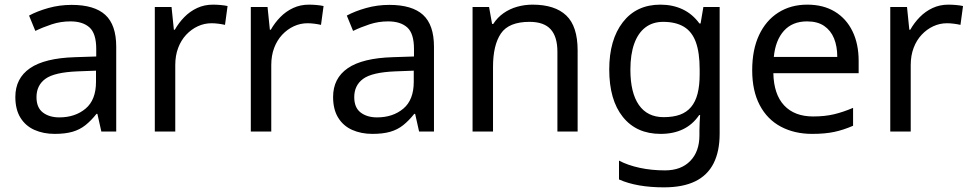

<svg xmlns="http://www.w3.org/2000/svg" viewBox="-20 -566 4178 826"><path d="M288 -545Q386 -545 433 -502Q480 -459 480 -365V0H416L399 -76H395Q372 -47 347.5 -27.5Q323 -8 291.5 1Q260 10 215 10Q167 10 128.5 -7Q90 -24 68 -59.5Q46 -95 46 -149Q46 -229 109 -272.5Q172 -316 303 -320L394 -323V-355Q394 -422 365 -448Q336 -474 283 -474Q241 -474 203 -461.5Q165 -449 132 -433L105 -499Q140 -518 188 -531.5Q236 -545 288 -545ZM314 -259Q214 -255 175.5 -227Q137 -199 137 -148Q137 -103 164.5 -82Q192 -61 235 -61Q303 -61 348 -98.5Q393 -136 393 -214V-262Z M896 -546Q911 -546 928.5 -544.5Q946 -543 959 -540L948 -459Q935 -462 919.5 -464Q904 -466 890 -466Q859 -466 831 -453Q803 -440 781 -416.5Q759 -393 746.5 -360Q734 -327 734 -286V0H646V-536H718L728 -438H732Q749 -468 773 -492.5Q797 -517 828 -531.5Q859 -546 896 -546Z M1309 -546Q1324 -546 1341.5 -544.5Q1359 -543 1372 -540L1361 -459Q1348 -462 1332.5 -464Q1317 -466 1303 -466Q1272 -466 1244 -453Q1216 -440 1194 -416.5Q1172 -393 1159.5 -360Q1147 -327 1147 -286V0H1059V-536H1131L1141 -438H1145Q1162 -468 1186 -492.5Q1210 -517 1241 -531.5Q1272 -546 1309 -546Z M1655 -545Q1753 -545 1800 -502Q1847 -459 1847 -365V0H1783L1766 -76H1762Q1739 -47 1714.5 -27.5Q1690 -8 1658.5 1Q1627 10 1582 10Q1534 10 1495.5 -7Q1457 -24 1435 -59.5Q1413 -95 1413 -149Q1413 -229 1476 -272.5Q1539 -316 1670 -320L1761 -323V-355Q1761 -422 1732 -448Q1703 -474 1650 -474Q1608 -474 1570 -461.5Q1532 -449 1499 -433L1472 -499Q1507 -518 1555 -531.5Q1603 -545 1655 -545ZM1681 -259Q1581 -255 1542.5 -227Q1504 -199 1504 -148Q1504 -103 1531.5 -82Q1559 -61 1602 -61Q1670 -61 1715 -98.5Q1760 -136 1760 -214V-262Z M2271 -546Q2367 -546 2416 -499.5Q2465 -453 2465 -349V0H2378V-343Q2378 -408 2349 -440Q2320 -472 2258 -472Q2169 -472 2135 -422Q2101 -372 2101 -278V0H2013V-536H2084L2097 -463H2102Q2120 -491 2146.5 -509.5Q2173 -528 2205 -537Q2237 -546 2271 -546Z M2821 -546Q2874 -546 2916.5 -526Q2959 -506 2989 -465H2994L3006 -536H3076V9Q3076 85 3050 136.5Q3024 188 2971 214Q2918 240 2836 240Q2778 240 2729.5 231.5Q2681 223 2643 206V125Q2681 145 2732 156Q2783 167 2841 167Q2910 167 2949.5 126.5Q2989 86 2989 16V-5Q2989 -17 2990 -39.5Q2991 -62 2992 -71H2988Q2960 -30 2918.5 -10Q2877 10 2822 10Q2718 10 2659.5 -63Q2601 -136 2601 -267Q2601 -395 2659.5 -470.5Q2718 -546 2821 -546ZM2833 -472Q2788 -472 2756.5 -448Q2725 -424 2708.5 -378Q2692 -332 2692 -266Q2692 -167 2728.5 -114.5Q2765 -62 2835 -62Q2876 -62 2905 -72.5Q2934 -83 2953 -105.5Q2972 -128 2981 -163Q2990 -198 2990 -246V-267Q2990 -340 2973.5 -385Q2957 -430 2922 -451Q2887 -472 2833 -472Z M3453 -546Q3522 -546 3571.5 -516Q3621 -486 3647.5 -431.5Q3674 -377 3674 -304V-251H3307Q3309 -160 3353.5 -112.5Q3398 -65 3478 -65Q3529 -65 3568.5 -74.5Q3608 -84 3650 -102V-25Q3609 -7 3569 1.5Q3529 10 3474 10Q3398 10 3339.5 -21Q3281 -52 3248.5 -113.5Q3216 -175 3216 -264Q3216 -352 3245.5 -415Q3275 -478 3328.5 -512Q3382 -546 3453 -546ZM3452 -474Q3389 -474 3352.5 -433.5Q3316 -393 3309 -321H3582Q3582 -367 3568 -401Q3554 -435 3525.5 -454.5Q3497 -474 3452 -474Z M4060 -546Q4075 -546 4092.5 -544.5Q4110 -543 4123 -540L4112 -459Q4099 -462 4083.5 -464Q4068 -466 4054 -466Q4023 -466 3995 -453Q3967 -440 3945 -416.5Q3923 -393 3910.5 -360Q3898 -327 3898 -286V0H3810V-536H3882L3892 -438H3896Q3913 -468 3937 -492.5Q3961 -517 3992 -531.5Q4023 -546 4060 -546Z"/></svg>

Font: ubangla05
Style: Book
Weight: 400
Designer: Jelle Bosma - Monotype Design Team
Foundry: Monotype Imaging Inc.
Version: Version 2.003